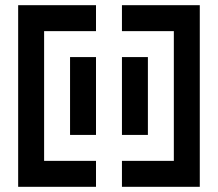

<svg xmlns="http://www.w3.org/2000/svg" viewBox="-20 -720 840 740"><path d="M50 -700V0H350V-100H150V-600H350V-700ZM450 -700V-600H650V-100H450V0H750V-700ZM350 -200V-500H250V-200ZM450 -500V-200H550V-500Z"/></svg>

Font: Mourier
Style: Regular
Weight: 400
Designer: Eric Mourier
Foundry: Velvetyne Type Foundry
Version: Version 2.000;hotconv 1.0.109;makeotfexe 2.5.65596